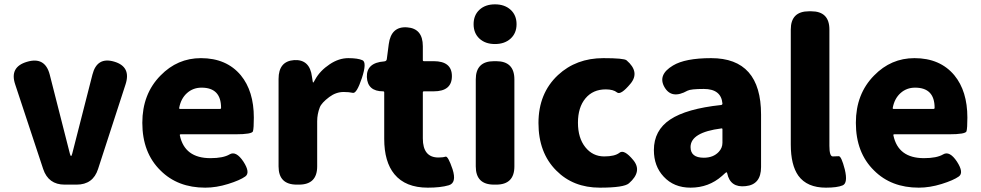

<svg xmlns="http://www.w3.org/2000/svg" viewBox="-20 -851 4521 885"><path d="M278 0Q203 0 179 -72L50 -462Q23 -542 104 -566Q187 -591 209 -508L302 -143Q305 -132 307.5 -132Q310 -132 313 -143L406 -507Q427 -590 506 -567Q585 -544 559 -463L432 -72Q409 0 333 0Z M926 14Q799 14 720 -65Q636 -147 636 -285Q636 -418 720 -503Q798 -583 906 -583Q1024 -583 1090 -504Q1150 -431 1150 -309Q1150 -260 1146 -246Q1142 -232 1065 -232H813Q808 -232 809 -227Q831 -122 950 -122Q1009 -122 1038.5 -139.5Q1068 -157 1102 -106Q1135 -55 1110.5 -37.5Q1086 -20 1031.5 -3Q977 14 926 14ZM806 -354Q805 -349 810 -349H994Q999 -349 999 -354Q999 -447 909 -447Q870 -447 842 -422Q814 -397 806 -354Z M1348 0Q1264 0 1264 -84V-487Q1264 -569 1336 -574Q1408 -578 1418 -497L1421 -478Q1422 -470 1423.5 -470Q1425 -470 1433 -485Q1455 -525 1500 -555Q1542 -583 1585.5 -583Q1629 -583 1650.5 -573.5Q1672 -564 1648 -491Q1624 -419 1606.5 -423Q1589 -427 1564 -427Q1529 -427 1498 -404Q1462 -377 1454 -356Q1442 -325 1442 -292V-84Q1442 0 1358 0Z M1952 14Q1849 14 1798 -48Q1751 -105 1751 -211V-425Q1751 -430 1746 -430Q1674 -430 1671 -496Q1669 -562 1751 -568Q1762 -569 1763 -579L1772 -648Q1783 -730 1856 -725Q1929 -720 1929 -638V-574Q1929 -569 1934 -569H1979Q2063 -569 2063 -500Q2063 -430 1979 -430H1934Q1929 -430 1929 -425V-213Q1929 -125 2001 -125Q2022 -125 2033.5 -129Q2045 -133 2066 -71Q2086 -8 2048.5 3Q2011 14 1952 14Z M2257 0Q2173 0 2173 -84V-485Q2173 -569 2257 -569H2267Q2351 -569 2351 -485V-84Q2351 0 2267 0ZM2261.5 -648Q2217 -648 2190 -673Q2163 -698 2163 -739.5Q2163 -781 2190 -806Q2217 -831 2261.5 -831Q2306 -831 2333.5 -806Q2361 -781 2361 -739.5Q2361 -698 2333.5 -673Q2306 -648 2261.5 -648Z M2745 14Q2622 14 2544 -65Q2462 -147 2462 -284Q2462 -421 2552 -505Q2636 -583 2761 -583Q2856 -583 2868 -573Q2931 -519 2886 -465Q2841 -411 2824 -425Q2807 -439 2772 -439Q2713 -439 2678.5 -397.5Q2644 -356 2644 -285.5Q2644 -215 2678 -172.5Q2712 -130 2765 -130Q2814 -130 2835.5 -147Q2857 -164 2899 -113Q2942 -61 2879 -6Q2856 14 2745 14Z M3163 14Q3086 14 3039 -37Q2994 -85 2994 -159Q2994 -250 3069 -300Q3144 -350 3304 -367Q3310 -368 3310 -374Q3304 -441 3224 -441Q3164 -441 3149 -433Q3076 -392 3043 -449Q3010 -506 3082 -549Q3138 -583 3258 -583Q3488 -583 3488 -323V-81Q3488 0 3417 7Q3346 15 3332 -52Q3331 -57 3328.5 -57Q3326 -57 3308 -40Q3247 14 3163 14ZM3224 -124Q3268 -124 3293 -151Q3310 -169 3310 -193V-255Q3310 -260 3305 -259Q3163 -241 3163 -173Q3163 -124 3224 -124Z M3787 14Q3700 14 3660 -41Q3625 -90 3625 -185V-715Q3625 -799 3709 -799H3719Q3803 -799 3803 -715V-179Q3803 -130 3818.5 -130Q3834 -130 3846 -131Q3858 -132 3874 -70Q3889 -7 3864 3.5Q3839 14 3787 14Z M4215 14Q4088 14 4009 -65Q3925 -147 3925 -285Q3925 -418 4009 -503Q4087 -583 4195 -583Q4313 -583 4379 -504Q4439 -431 4439 -309Q4439 -260 4435 -246Q4431 -232 4354 -232H4102Q4097 -232 4098 -227Q4120 -122 4239 -122Q4298 -122 4327.5 -139.5Q4357 -157 4391 -106Q4424 -55 4399.5 -37.5Q4375 -20 4320.5 -3Q4266 14 4215 14ZM4095 -354Q4094 -349 4099 -349H4283Q4288 -349 4288 -354Q4288 -447 4198 -447Q4159 -447 4131 -422Q4103 -397 4095 -354Z"/></svg>

Font: Resource Han Rounded TW Heavy
Style: Regular
Weight: 900
Designer: Cyano Hao (round all glyphs); Ryoko NISHIZUKA 西塚涼子 (kana, bopomofo & ideographs); Paul D. Hunt (Latin, Greek & Cyrillic)
Foundry: Cyano Hao
Version: 0.990